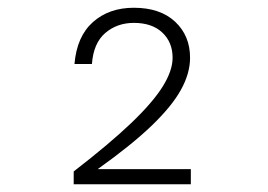

<svg xmlns="http://www.w3.org/2000/svg" viewBox="-20 -776 690 495"><path d="M170 -301V-334Q262 -405 318 -458.5Q374 -512 399.5 -553Q425 -594 425 -627Q425 -667 398.5 -692Q372 -717 325 -717Q282 -717 251.5 -691Q221 -665 217 -611H172Q178 -682 219.5 -719Q261 -756 325 -756Q393 -756 431.5 -720Q470 -684 470 -627Q470 -587 446.5 -544.5Q423 -502 371 -452Q319 -402 232 -340H472V-301Z"/></svg>

Font: Azeret Mono Thin
Style: Regular
Weight: 100
Designer: Martin Vácha
Foundry: Displaay
Version: Version 1.002